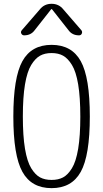

<svg xmlns="http://www.w3.org/2000/svg" viewBox="-20 -975 540 1005"><path d="M310.1 -683.6Q285.2 -697.3 250 -697.3Q214.8 -697.3 189.9 -683.6Q165 -669.9 143.6 -635.3Q122.1 -600.6 110.8 -533.2Q99.6 -465.8 99.6 -364.7Q99.6 -263.7 110.8 -196.3Q122.1 -128.9 143.6 -94.2Q165 -59.6 189.9 -46.4Q214.8 -33.2 250 -33.2Q285.2 -33.2 310.1 -46.4Q335 -59.6 356.4 -94.2Q377.9 -128.9 389.2 -196.3Q400.4 -263.7 400.4 -364.7Q400.4 -465.8 389.2 -533.2Q377.9 -600.6 356.4 -635.3Q335 -669.9 310.1 -683.6ZM402.8 -75.7Q355.5 9.8 250 9.8Q144.5 9.8 97.2 -75.7Q49.8 -161.1 49.8 -365.2Q49.8 -569.3 97.2 -654.8Q144.5 -740.2 250 -740.2Q355.5 -740.2 402.8 -654.8Q450.2 -569.3 450.2 -365.2Q450.2 -161.1 402.8 -75.7ZM311.5 -925.8 406.2 -816.4Q412.1 -808.6 408.2 -799.3Q404.3 -790 393.6 -790Q358.4 -790 338.9 -816.4L252 -926.8Q251 -927.7 250 -927.7L248 -926.8L161.1 -816.4Q141.6 -790 106.4 -790Q96.7 -790 91.8 -798.8Q86.9 -807.6 93.8 -816.4L188.5 -925.8Q211.9 -955.1 250 -955.1Q288.1 -955.1 311.5 -925.8Z"/></svg>

Font: Rounded Mgen+ 1mn light
Style: Regular
Weight: 200
Designer: [Source Han Sans]
Ryoko NISHIZUKA  (kana & ideographs); Paul D. Hunt (Latin, Greek & Cyrillic); Wenlong ZHANG  (bopomofo
Version: Version 1.059.20150602